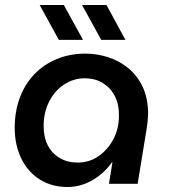

<svg xmlns="http://www.w3.org/2000/svg" viewBox="-20 -737 683 770"><path d="M251 13Q188 13 140 -17Q92 -47 65.5 -101Q39 -155 39 -225Q39 -290 59.5 -345Q80 -400 118 -439.5Q156 -479 208.5 -500.5Q261 -522 323 -522Q368 -522 412.5 -508Q457 -494 493.5 -464.5Q530 -435 552 -389Q574 -343 574 -278Q573 -263 572 -250.5Q571 -238 569 -226L532 0H417L431 -86H429Q396 -40 349 -13.5Q302 13 251 13ZM292 -85Q337 -85 374 -110Q411 -135 434 -177.5Q457 -220 457 -272Q458 -316 441.5 -349.5Q425 -383 394 -403Q363 -423 319 -423Q275 -423 237 -398Q199 -373 177 -329.5Q155 -286 155 -232Q155 -186 172 -153.5Q189 -121 220 -103Q251 -85 292 -85ZM386 -577 309 -717H407L483 -577ZM216 -577 139 -717H236L313 -577Z"/></svg>

Font: MuseoModerno Medium
Style: Italic
Weight: 500
Italic angle: -9°
Designer: Pablo Cosgaya, Héctor Gatti, Marcela Romero, and the Authors of The MuseoModerno Project.
Foundry: Omnibus-Type Team
Version: Version 1.003